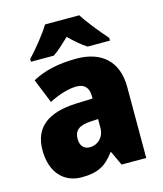

<svg xmlns="http://www.w3.org/2000/svg" viewBox="-115 -945 806 948"><g transform="rotate(-15 288.0 -471.0)"><path d="M380 -859H205C180 -817 124 -748 90 -713V-699H207C235 -718 259 -741 292 -772C324 -741 350 -718 380 -699H494V-713C458 -754 408 -814 380 -859ZM310 -656C219 -656 144 -639 84 -606L134 -482C186 -508 235 -523 275 -523C314 -523 337 -503 337 -455V-445L252 -442C109 -436 32 -380 32 -262C32 -152 91 -83 186 -83C270 -83 311 -108 354 -166H357L391 -93H517V-456C517 -587 439 -656 310 -656ZM299 -338 337 -340V-295C337 -248 304 -216 263 -216C233 -216 214 -234 214 -272C214 -313 238 -335 299 -338Z"/></g></svg>

Font: Noto Sans Kannada UI SemiCondensed Black
Style: Regular
Weight: 900
Width: 4
Designer: Jelle Bosma - Monotype Design Team
Foundry: Monotype Imaging Inc.
Version: Version 2.005